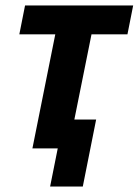

<svg xmlns="http://www.w3.org/2000/svg" viewBox="-20 -545 509 705"><path d="M99 0 183 -419H51L72 -525H469L448 -419H316L253 -106H333L284 140H164L192 0Z"/></svg>

Font: IBM Plex Sans Condensed
Style: Bold Italic
Weight: 700
Width: 3
Italic angle: -11.31°
Designer: Mike Abbink, Paul van der Laan, Pieter van Rosmalen
Foundry: Bold Monday
Version: Version 3.201